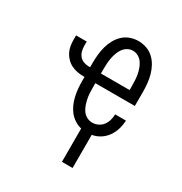

<svg xmlns="http://www.w3.org/2000/svg" viewBox="-173 -666 946 998"><g transform="rotate(30 300.0 -166.5)"><path d="M340 205V5Q318 0 299 -12.5Q280 -25 266.5 -42Q253 -59 244 -79.5Q235 -100 230 -122Q225 -144 223 -166Q221 -188 221 -210V-236H213Q195 -236 176.5 -239.5Q158 -243 141 -251.5Q124 -260 111 -273.5Q98 -287 89.5 -303.5Q81 -320 78 -338.5Q75 -357 75 -376V-401H139V-376Q139 -360 143 -344.5Q147 -329 157 -317Q167 -305 182.5 -299.5Q198 -294 213 -294H221V-320Q221 -345 223.5 -370Q226 -395 232.5 -419Q239 -443 251 -465Q263 -487 281 -504Q299 -521 323 -529.5Q347 -538 372 -538Q397 -538 421 -529.5Q445 -521 463 -504Q481 -487 493 -465Q505 -443 511.5 -419Q518 -395 520.5 -370Q523 -345 523 -320V-236H286V-210Q286 -193 287 -176Q288 -159 291.5 -142.5Q295 -126 300.5 -110Q306 -94 316 -80Q326 -66 341.5 -58Q357 -50 374 -50Q392 -50 408.5 -58Q425 -66 435.5 -80Q446 -94 451 -111.5Q456 -129 456 -147H521Q520 -121 512.5 -95.5Q505 -70 490 -48.5Q475 -27 452.5 -12.5Q430 2 404 6V205ZM286 -294H458V-320Q458 -337 457 -353.5Q456 -370 453 -386.5Q450 -403 444 -419.5Q438 -436 428.5 -449.5Q419 -463 404 -471.5Q389 -480 372 -480Q355 -480 340 -471.5Q325 -463 315.5 -449.5Q306 -436 300 -419.5Q294 -403 291 -386.5Q288 -370 287 -353.5Q286 -337 286 -320Z"/></g></svg>

Font: Iosevka Curly Light Extended
Style: Regular
Weight: 300
Width: 7
Monospace: yes
Designer: Belleve Invis
Foundry: Belleve Invis
Version: Version 11.1.0; ttfautohint (v1.8.3)